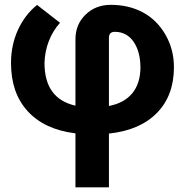

<svg xmlns="http://www.w3.org/2000/svg" viewBox="-20 -556 786 809"><path d="M297.9 233.4H439V6.8C526.4 -2.4 593.8 -31.7 641.6 -80.6C689 -128.9 712.9 -193.4 712.9 -272.9C712.9 -322.3 701.2 -368.2 677.2 -409.7C629.9 -492.7 547.9 -535.6 446.8 -535.6C404.3 -535.6 369.1 -522 340.8 -494.6C312 -466.8 297.9 -432.1 297.9 -390.1V-110.8C210.9 -130.4 167.5 -190.4 167.5 -290.5C168.9 -353 191.9 -415 232.9 -460L136.2 -535.2C102.1 -507.8 75.2 -472.7 55.7 -430.2C36.1 -387.2 26.4 -340.8 26.4 -290.5C26.4 -206.1 49.8 -138.7 96.7 -87.4C143.6 -36.1 210.4 -4.9 297.9 5.9ZM439 -396.5C439 -413.6 447.3 -421.9 463.9 -421.9C496.6 -421.9 522.9 -408.2 542 -381.3C561 -354.5 571.3 -318.4 571.8 -272.9C571.8 -180.7 523.4 -125.5 439 -109.4Z"/></svg>

Font: Roboto
Style: Bold
Weight: 700
Designer: Google
Version: Version 2.137; 2017